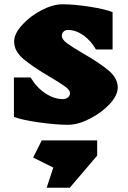

<svg xmlns="http://www.w3.org/2000/svg" viewBox="-20 -573 599 897"><path d="M213 -214Q134 -260 90 -297Q46 -334 46 -379Q46 -415 83 -456Q120 -497 173.5 -525Q227 -553 272 -553Q327 -553 400 -541.5Q473 -530 506 -516V-342H428Q404 -384 369 -408.5Q334 -433 298 -433Q284 -433 276.5 -425Q269 -417 269 -405Q269 -389 292.5 -371.5Q316 -354 367 -324Q444 -280 487 -244Q530 -208 530 -164Q530 -127 492 -86.5Q454 -46 399 -18Q344 10 298 10Q240 10 160 -1.5Q80 -13 45 -27V-211H123Q151 -164 192 -137Q233 -110 273 -110Q288 -110 297.5 -118Q307 -126 307 -138Q307 -152 284.5 -168.5Q262 -185 213 -214ZM434 154 306 304H198L229 210L135 163L175 83H434Z"/></svg>

Font: Inknut Antiqua Black
Style: Regular
Weight: 900
Designer: Claus Eggers Sørensen
Foundry: Claus Eggers Sørensen
Version: Version 1.003; ttfautohint (v1.8.2) -l 8 -r 50 -G 200 -x 14 